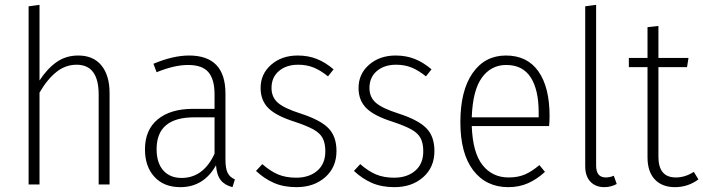

<svg xmlns="http://www.w3.org/2000/svg" viewBox="-20 -761 2901 792"><path d="M432 -377V0H387V-371Q387 -494 296 -494Q250 -494 212.5 -464Q175 -434 143 -379V0H98V-735L143 -741V-429Q175 -478 213.5 -505Q252 -532 303 -532Q365 -532 398.5 -491Q432 -450 432 -377Z M949 -21 939 11Q907 3 890.5 -18Q874 -39 871 -79Q820 11 724 11Q656 11 617 -31.5Q578 -74 578 -145Q578 -225 630.5 -268.5Q683 -312 776 -312H865V-372Q865 -434 839.5 -463.5Q814 -493 756 -493Q699 -493 626 -463L613 -498Q694 -532 760 -532Q910 -532 910 -375V-103Q910 -66 919 -48Q928 -30 949 -21ZM865 -127V-277H781Q626 -277 626 -146Q626 -89 653.5 -58Q681 -27 729 -27Q819 -27 865 -127Z M1356 -475 1333 -446Q1302 -471 1273.5 -482.5Q1245 -494 1210 -494Q1161 -494 1130.5 -468Q1100 -442 1100 -398Q1100 -360 1126.5 -337Q1153 -314 1219 -293Q1300 -267 1334 -233Q1368 -199 1368 -138Q1368 -71 1321.5 -30Q1275 11 1203 11Q1150 11 1110 -6.5Q1070 -24 1036 -56L1062 -84Q1095 -55 1127 -41.5Q1159 -28 1202 -28Q1255 -28 1288.5 -56.5Q1322 -85 1322 -137Q1322 -170 1311 -191Q1300 -212 1273 -227Q1246 -242 1195 -259Q1119 -283 1087 -315Q1055 -347 1055 -398Q1055 -456 1098.5 -494Q1142 -532 1208 -532Q1251 -532 1286.5 -518Q1322 -504 1356 -475Z M1760 -475 1737 -446Q1706 -471 1677.5 -482.5Q1649 -494 1614 -494Q1565 -494 1534.5 -468Q1504 -442 1504 -398Q1504 -360 1530.5 -337Q1557 -314 1623 -293Q1704 -267 1738 -233Q1772 -199 1772 -138Q1772 -71 1725.5 -30Q1679 11 1607 11Q1554 11 1514 -6.5Q1474 -24 1440 -56L1466 -84Q1499 -55 1531 -41.5Q1563 -28 1606 -28Q1659 -28 1692.5 -56.5Q1726 -85 1726 -137Q1726 -170 1715 -191Q1704 -212 1677 -227Q1650 -242 1599 -259Q1523 -283 1491 -315Q1459 -347 1459 -398Q1459 -456 1502.5 -494Q1546 -532 1612 -532Q1655 -532 1690.5 -518Q1726 -504 1760 -475Z M2245 -241H1926Q1930 -131 1970.5 -80Q2011 -29 2078 -29Q2116 -29 2144.5 -41Q2173 -53 2205 -80L2228 -52Q2194 -21 2157.5 -5Q2121 11 2077 11Q1985 11 1932 -58.5Q1879 -128 1879 -257Q1879 -387 1929.5 -459.5Q1980 -532 2067 -532Q2155 -532 2201 -466.5Q2247 -401 2247 -282Q2247 -261 2245 -241ZM2202 -297Q2202 -391 2169 -442Q2136 -493 2068 -493Q2006 -493 1968 -441Q1930 -389 1926 -277H2202Z M2394 -76V-735L2439 -741V-78Q2439 -29 2479 -29Q2495 -29 2512 -36L2524 -2Q2500 11 2473 11Q2437 11 2415.5 -11.5Q2394 -34 2394 -76Z M2861 -21Q2818 11 2764 11Q2711 11 2681 -21Q2651 -53 2651 -112V-484H2574V-522H2651V-649L2696 -654V-522H2820L2814 -484H2696V-114Q2696 -29 2768 -29Q2806 -29 2842 -52Z"/></svg>

Font: Fira Sans Condensed ExtraLight
Style: Regular
Weight: 275
Width: 3
Designer: Carrois Corporate & Edenspiekermann AG
Foundry: Carrois Corporate GbR & Edenspiekermann AG
Version: Version 4.203